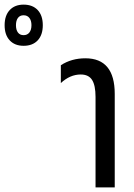

<svg xmlns="http://www.w3.org/2000/svg" viewBox="-236 -810 580 830"><path d="M177 -391Q177 -441 162 -464.5Q147 -488 113 -488Q67 -488 27 -451V-528Q73 -558 133 -558Q260 -558 260 -404V0H177ZM-216 -701Q-216 -743 -194 -766.5Q-172 -790 -134 -790Q-95 -790 -73 -766.5Q-51 -743 -51 -701Q-51 -659 -73 -635.5Q-95 -612 -134 -612Q-172 -612 -194 -635.5Q-216 -659 -216 -701ZM-100 -701Q-100 -721 -109 -732.5Q-118 -744 -134 -744Q-150 -744 -158.5 -732.5Q-167 -721 -167 -701Q-167 -681 -158.5 -669.5Q-150 -658 -134 -658Q-118 -658 -109 -669.5Q-100 -681 -100 -701Z"/></svg>

Font: Noto Sans Thai Cond
Style: Regular
Weight: 400
Width: 3
Designer: Monotype Design Team
Foundry: Monotype Imaging Inc.
Version: Version 1.000